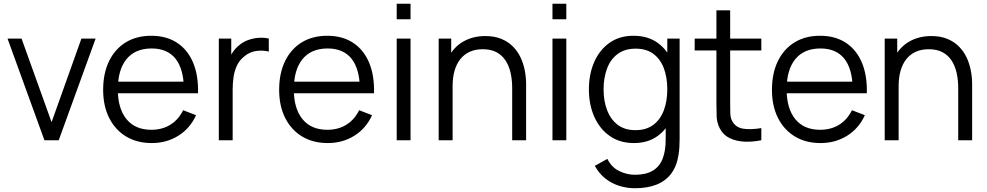

<svg xmlns="http://www.w3.org/2000/svg" viewBox="-20 -745 5244 1020"><path d="M216 0 20 -540H94.5L254 -96L412.5 -540H488L292 0Z M786.5 15Q707.5 15 649.8 -20Q592 -55 560 -118.5Q528 -182 528 -267.5Q528 -356 559.5 -420.5Q591 -485 648.2 -520Q705.5 -555 783.5 -555Q863.5 -555 920 -518.2Q976.5 -481.5 1005.5 -413Q1034.5 -344.5 1032 -249.5H957V-275.5Q955 -380.5 911.8 -434Q868.5 -487.5 785.5 -487.5Q698.5 -487.5 652.2 -431Q606 -374.5 606 -270Q606 -168 652.2 -111.8Q698.5 -55.5 783.5 -55.5Q841.5 -55.5 884.8 -82.2Q928 -109 953 -159.5L1021.5 -133Q989.5 -62.5 927.2 -23.8Q865 15 786.5 15ZM580 -249.5V-311H992.5V-249.5Z M1142.5 0V-540H1208.5V-410L1195.5 -427Q1204.5 -451 1219 -471.2Q1233.5 -491.5 1250.5 -504.5Q1271.5 -523 1299.5 -532.8Q1327.5 -542.5 1356 -544.2Q1384.5 -546 1408 -540V-471Q1378.5 -478.5 1343.5 -474.5Q1308.5 -470.5 1279 -446.5Q1252 -425.5 1238.5 -396.2Q1225 -367 1220.5 -334.2Q1216 -301.5 1216 -269.5V0Z M1721.5 15Q1642.5 15 1584.8 -20Q1527 -55 1495 -118.5Q1463 -182 1463 -267.5Q1463 -356 1494.5 -420.5Q1526 -485 1583.2 -520Q1640.5 -555 1718.5 -555Q1798.5 -555 1855 -518.2Q1911.5 -481.5 1940.5 -413Q1969.5 -344.5 1967 -249.5H1892V-275.5Q1890 -380.5 1846.8 -434Q1803.5 -487.5 1720.5 -487.5Q1633.5 -487.5 1587.2 -431Q1541 -374.5 1541 -270Q1541 -168 1587.2 -111.8Q1633.5 -55.5 1718.5 -55.5Q1776.5 -55.5 1819.8 -82.2Q1863 -109 1888 -159.5L1956.5 -133Q1924.5 -62.5 1862.2 -23.8Q1800 15 1721.5 15ZM1515 -249.5V-311H1927.5V-249.5Z M2087.5 -642.5V-725H2161V-642.5ZM2087.5 0V-540H2161V0Z M2701 0V-275.5Q2701 -320.5 2692.5 -358.2Q2684 -396 2665.2 -424.2Q2646.5 -452.5 2616.8 -468Q2587 -483.5 2544.5 -483.5Q2505.5 -483.5 2475.8 -470Q2446 -456.5 2425.8 -431.2Q2405.5 -406 2395 -370Q2384.5 -334 2384.5 -288L2332.5 -299.5Q2332.5 -382.5 2361.5 -439Q2390.5 -495.5 2441.5 -524.5Q2492.5 -553.5 2558.5 -553.5Q2607 -553.5 2643.2 -538.5Q2679.5 -523.5 2704.8 -498Q2730 -472.5 2745.5 -439.8Q2761 -407 2768 -370.2Q2775 -333.5 2775 -297V0ZM2310.5 0V-540H2377V-407H2384.5V0Z M2915 -642.5V-725H2988.5V-642.5ZM2915 0V-540H2988.5V0Z M3353 255Q3311.5 255 3271.2 242.8Q3231 230.5 3197 204.2Q3163 178 3140 136L3206.5 99Q3229 144 3269.8 163.8Q3310.5 183.5 3353 183.5Q3411.5 183.5 3447.8 161.8Q3484 140 3500.5 97.5Q3517 55 3516.5 -8.5V-152.5H3525V-540H3590.5V-7.5Q3590.5 15.5 3589.2 36.8Q3588 58 3584.5 78.5Q3575 139 3545.2 178Q3515.5 217 3467.2 236Q3419 255 3353 255ZM3348 15Q3272.5 15 3219 -22.8Q3165.5 -60.5 3137 -125Q3108.5 -189.5 3108.5 -270.5Q3108.5 -351 3136.8 -415.5Q3165 -480 3218 -517.5Q3271 -555 3345 -555Q3421 -555 3473 -518Q3525 -481 3551.8 -416.8Q3578.5 -352.5 3578.5 -270.5Q3578.5 -190 3552 -125.2Q3525.5 -60.5 3474 -22.8Q3422.5 15 3348 15ZM3355.5 -53.5Q3413 -53.5 3450.5 -81.5Q3488 -109.5 3506.5 -158.8Q3525 -208 3525 -270.5Q3525 -334 3506.5 -382.8Q3488 -431.5 3450.8 -459Q3413.5 -486.5 3357 -486.5Q3299 -486.5 3261 -458Q3223 -429.5 3204.8 -380.5Q3186.5 -331.5 3186.5 -270.5Q3186.5 -209 3205.2 -159.8Q3224 -110.5 3261.5 -82Q3299 -53.5 3355.5 -53.5Z M4024.5 0Q3979 9.5 3934.8 7.5Q3890.5 5.5 3855.8 -11.5Q3821 -28.5 3803 -64.5Q3788.5 -94.5 3787.2 -125.2Q3786 -156 3786 -195.5V-690H3859V-198.5Q3859 -164.5 3859.8 -141.8Q3860.5 -119 3870 -101.5Q3888 -68 3927.2 -61.5Q3966.5 -55 4024.5 -64.5ZM3670.5 -477V-540H4024.5V-477Z M4339.5 15Q4260.5 15 4202.8 -20Q4145 -55 4113 -118.5Q4081 -182 4081 -267.5Q4081 -356 4112.5 -420.5Q4144 -485 4201.2 -520Q4258.5 -555 4336.5 -555Q4416.5 -555 4473 -518.2Q4529.5 -481.5 4558.5 -413Q4587.5 -344.5 4585 -249.5H4510V-275.5Q4508 -380.5 4464.8 -434Q4421.5 -487.5 4338.5 -487.5Q4251.5 -487.5 4205.2 -431Q4159 -374.5 4159 -270Q4159 -168 4205.2 -111.8Q4251.5 -55.5 4336.5 -55.5Q4394.5 -55.5 4437.8 -82.2Q4481 -109 4506 -159.5L4574.5 -133Q4542.5 -62.5 4480.2 -23.8Q4418 15 4339.5 15ZM4133 -249.5V-311H4545.5V-249.5Z M5070.5 0V-275.5Q5070.5 -320.5 5062 -358.2Q5053.5 -396 5034.8 -424.2Q5016 -452.5 4986.2 -468Q4956.5 -483.5 4914 -483.5Q4875 -483.5 4845.2 -470Q4815.5 -456.5 4795.2 -431.2Q4775 -406 4764.5 -370Q4754 -334 4754 -288L4702 -299.5Q4702 -382.5 4731 -439Q4760 -495.5 4811 -524.5Q4862 -553.5 4928 -553.5Q4976.5 -553.5 5012.8 -538.5Q5049 -523.5 5074.2 -498Q5099.5 -472.5 5115 -439.8Q5130.5 -407 5137.5 -370.2Q5144.5 -333.5 5144.5 -297V0ZM4680 0V-540H4746.5V-407H4754V0Z"/></svg>

Font: Manrope ExtraLight
Style: Regular
Weight: 400
Version: Version 4.504